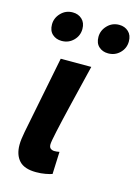

<svg xmlns="http://www.w3.org/2000/svg" viewBox="-111 -768 604 840"><g transform="rotate(15 191.0 -347.5)"><path d="M137.1 11.3Q84.2 11.3 60.5 -14.6Q36.8 -40.5 36.8 -85.7Q36.8 -98.9 38.7 -113.3Q40.6 -127.7 44.1 -146.3L113.6 -496.1H252Q227 -393.8 207.8 -313.7Q188.5 -233.6 177.8 -184Q167 -134.5 167 -122.6Q167 -109 174.3 -103.9Q181.6 -98.7 191.1 -98.7Q195.7 -98.7 201.7 -99.2Q207.6 -99.7 213.8 -101.1L209.6 0.4Q197.6 4.2 179.2 7.7Q160.7 11.3 137.1 11.3ZM96.7 -572.3Q71.5 -572.3 54.6 -587.6Q37.7 -602.8 37.7 -631.3Q37.7 -660.7 59.3 -683.1Q80.8 -705.6 112.6 -705.6Q137.8 -705.6 154.7 -689.9Q171.6 -674.2 171.6 -646.2Q171.6 -615.6 150 -594Q128.5 -572.3 96.7 -572.3ZM307.2 -572.3Q282 -572.3 265.1 -587.6Q248.2 -602.8 248.2 -631.3Q248.2 -660.7 269.8 -683.1Q291.3 -705.6 323.1 -705.6Q348.3 -705.6 365.2 -689.9Q382 -674.2 382 -646.2Q382 -615.6 360.5 -594Q339 -572.3 307.2 -572.3Z"/></g></svg>

Font: Source Sans 3
Style: Italic
Weight: 200
Italic angle: -11°
Designer: Paul D. Hunt
Foundry: Adobe
Version: Version 3.046;hotconv 1.0.118;makeotfexe 2.5.65603